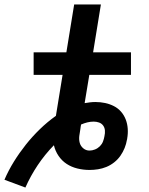

<svg xmlns="http://www.w3.org/2000/svg" viewBox="-48 -755 668 862"><path d="M66 87 -28 52Q-10 10 14.5 -29.5Q39 -69 68 -105.5Q97 -142 131 -175Q165 -208 203 -235L233 -419H103V-520H250L285 -735H405L370 -520H540V-419H353L332 -292Q344 -294 356 -295.5Q368 -297 380 -297Q403 -297 424 -292.5Q445 -288 463.5 -278.5Q482 -269 495.5 -253.5Q509 -238 516.5 -218.5Q524 -199 525.5 -177Q527 -155 523 -133Q523 -132 523 -130.5Q523 -129 522 -128Q519 -109 511.5 -90.5Q504 -72 492.5 -55.5Q481 -39 464.5 -26Q448 -13 429.5 -5.5Q411 2 392 5Q373 8 354 8Q326 8 299.5 1.5Q273 -5 251.5 -19Q230 -33 215 -55Q200 -77 194 -103Q153 -61 121 -13Q89 35 66 87ZM354 -79Q366 -79 378.5 -84Q391 -89 400.5 -98.5Q410 -108 414.5 -120Q419 -132 421 -144Q424 -157 423 -169.5Q422 -182 415 -191.5Q408 -201 396.5 -205Q385 -209 373 -209Q358 -209 344 -205.5Q330 -202 316 -196L314 -185Q314 -183 313.5 -181Q313 -179 313 -177Q310 -161 308 -144.5Q306 -128 310 -113.5Q314 -99 326 -89Q338 -79 354 -79Z"/></svg>

Font: Iosevka SS04 Extended
Style: Bold Italic
Weight: 700
Width: 7
Italic angle: -9°
Monospace: yes
Designer: Belleve Invis
Foundry: Belleve Invis
Version: Version 19.0.0; ttfautohint (v1.8.4)